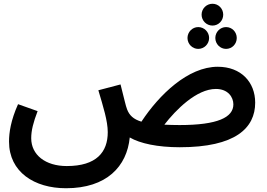

<svg xmlns="http://www.w3.org/2000/svg" viewBox="-20 -770 1418 1021"><path d="M1110 -634C1142 -634 1167 -660 1167 -692C1167 -724 1142 -750 1110 -750C1078 -750 1052 -724 1052 -692C1052 -660 1078 -634 1110 -634ZM1034 -510C1066 -510 1092 -536 1092 -568C1092 -600 1066 -626 1034 -626C1003 -626 977 -600 977 -568C977 -536 1003 -510 1034 -510ZM1182 -510C1214 -510 1239 -536 1239 -568C1239 -600 1214 -626 1182 -626C1151 -626 1125 -600 1125 -568C1125 -536 1151 -510 1182 -510ZM331 231C547 231 655 115 670 -39C725 -7 818 13 936 13C1232 13 1337 -89 1337 -224C1337 -333 1262 -415 1138 -415C980 -415 827 -267 732 -123C689 -136 668 -157 656 -188C648 -208 641 -244 621 -321L503 -290C529 -202 553 -127 553 -67C553 39 493 113 335 113C222 113 146 54 146 -35C146 -76 157 -119 180 -179L76 -216C37 -129 28 -64 28 -17C28 145 163 231 331 231ZM1128 -297C1193 -297 1221 -253 1221 -215C1221 -146 1138 -105 935 -105C905 -105 878 -106 854 -107C915 -186 1025 -297 1128 -297Z"/></svg>

Font: Noto Sans Arabic SemBd
Style: Regular
Weight: 600
Designer: Monotype Design Team, Nadine Chahine, Nizar Qandah and Khaled Hosny
Foundry: Monotype Imaging Inc.
Version: Version 2.012